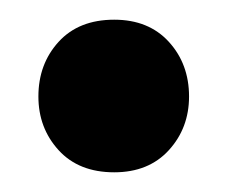

<svg xmlns="http://www.w3.org/2000/svg" viewBox="-20 -160 231 195"><path d="M96 -140Q131 -140 151.5 -117.5Q172 -95 172 -62Q172 -30 151.5 -7.5Q131 15 96 15Q60 15 39.5 -7.5Q19 -30 19 -62Q19 -95 39.5 -117.5Q60 -140 96 -140Z"/></svg>

Font: Baloo 2 Latin SemiBold
Style: Regular
Weight: 400
Designer: Sarang Kulkarni and Ek Type
Foundry: Ek Type
Version: Version 1.001